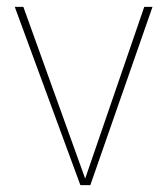

<svg xmlns="http://www.w3.org/2000/svg" viewBox="-20 -539 487 559"><path d="M424 -519 243 0H214L23 -519H48L228 -19L400 -519Z"/></svg>

Font: FiraGO Thin
Style: Regular
Weight: 100
Designer: bBox Type
Foundry: bBox Type GmbH
Version: Version 1.001;PS 001.001;hotconv 1.0.88;makeotf.lib2.5.64775